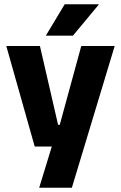

<svg xmlns="http://www.w3.org/2000/svg" viewBox="-20 -707 566 899"><path d="M332 -122.5 250 -87 360.5 -491.5H517L316.5 172H163.5L240 -78L312 -21H142.5L9.5 -491.5H167L252 -122.5ZM283 -687H442V-685L321.5 -540H195.5V-541.5Z"/></svg>

Font: Anek Gujarati
Style: Bold
Weight: 700
Version: Version 1.003